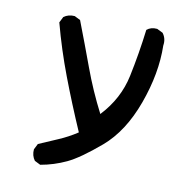

<svg xmlns="http://www.w3.org/2000/svg" viewBox="-64 -441 627 636"><g transform="rotate(10 250.0 -122.5)"><path d="M111.3 132.8 91.8 123Q80.1 107.4 82 85.9L91.8 66.4Q123 52.7 156.2 38.6Q189.5 24.4 218.8 4.9Q179.7 -85 147.5 -169.9Q115.2 -254.9 91.8 -342.8L101.6 -362.3Q117.2 -374 138.7 -372.1L158.2 -362.3Q187.5 -286.1 214.4 -212.9Q241.2 -139.6 278.3 -67.4Q336.9 -129.9 353.5 -209Q370.1 -288.1 379.9 -368.2Q393.6 -379.9 415 -377.9L434.6 -368.2Q448.2 -350.6 444.3 -327.1Q446.3 -233.4 408.7 -129.9Q371.1 -26.4 305.2 29.8Q239.3 85.9 197.8 105.5Q156.2 125 111.3 132.8Z"/></g></svg>

Font: JasonHandwriting2
Style: Regular
Weight: 400
Version: Version 1.05.10